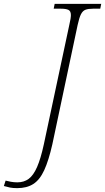

<svg xmlns="http://www.w3.org/2000/svg" viewBox="-143 -734 544 994"><path d="M-54 240Q-76 240 -91 237Q-106 234 -123 229L-114 201Q-103 204 -87 207Q-71 210 -53 210Q-19 210 5.5 192Q30 174 49 130.5Q68 87 84 13L216 -606Q224 -640 224 -656Q224 -677 211 -683Q198 -689 172 -689H135L140 -714H381L376 -689H339Q314 -689 299.5 -683.5Q285 -678 276 -660Q267 -642 259 -605L128 13Q109 97 86 147Q63 197 29.5 218.5Q-4 240 -54 240Z"/></svg>

Font: Noto Serif ExtraLight
Style: Italic
Weight: 200
Italic angle: -12°
Designer: Monotype Design Team
Foundry: Monotype Imaging Inc.
Version: Version 2.014; ttfautohint (v1.8.4.7-5d5b)